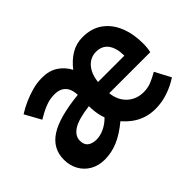

<svg xmlns="http://www.w3.org/2000/svg" viewBox="-106 -831 1102 1102"><g transform="rotate(-45 445.5 -280.0)"><path d="M223 14Q174 14 136 -7.5Q98 -29 77 -67Q56 -105 56 -152Q56 -242 132.5 -292Q209 -342 376 -359Q375 -387 366 -408.5Q357 -430 336.5 -443Q316 -456 282 -456Q244 -456 207 -441Q170 -426 131 -402L77 -500Q110 -521 146.5 -537Q183 -553 221.5 -563.5Q260 -574 301 -574Q357 -574 396.5 -548.5Q436 -523 459 -479Q494 -524 536 -549Q578 -574 629 -574Q702 -574 751 -538.5Q800 -503 825 -441.5Q850 -380 850 -303Q850 -283 848 -266Q846 -249 843 -238H510Q515 -194 535 -164Q555 -134 586 -118Q617 -102 654 -102Q689 -102 718 -114Q747 -126 778 -144L829 -48Q787 -20 737 -3Q687 14 635 14Q593 14 557.5 2Q522 -10 493.5 -31Q465 -52 442 -79Q383 -30 330.5 -8Q278 14 223 14ZM271 -101Q302 -101 334.5 -116.5Q367 -132 393 -159Q386 -177 381.5 -199.5Q377 -222 376 -244L375 -268Q279 -256 238.5 -229.5Q198 -203 198 -164Q198 -131 218 -116Q238 -101 271 -101ZM510 -329H724Q724 -390 699 -425Q674 -460 624 -460Q595 -460 571 -445Q547 -430 531 -401Q515 -372 510 -329Z"/></g></svg>

Font: Noto Sans KR
Style: Bold
Weight: 700
Designer: Ryoko NISHIZUKA  (kana, bopomofo & ideographs); Paul D. Hunt (Latin, Greek & Cyrillic); Sandoll Communications , Soo-you
Foundry: Adobe
Version: Version 2.004-H2;hotconv 1.0.118;makeotfexe 2.5.65603